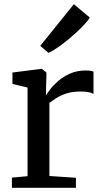

<svg xmlns="http://www.w3.org/2000/svg" viewBox="-20 -896 490 916"><path d="M36.8 0V-48.6L111.4 -55.5V-478.2L39.4 -495.6V-550L177.4 -567.6H179.6L201.3 -550.2V-531.9L198.9 -443.5H201.3Q205.8 -451.4 219.8 -470.1Q233.9 -488.8 257.6 -509.5Q281.2 -530.2 314.3 -545Q347.4 -559.7 389.5 -559.7Q403.9 -559.7 412.3 -558.1Q420.8 -556.6 426.1 -554.8V-447.7Q420.5 -452.1 405.3 -455.7Q390.1 -459.4 366.2 -459.4Q325.3 -459.4 296.8 -450Q268.2 -440.6 248.8 -428.1Q229.5 -415.5 215.7 -405.4V-56.3L342.2 -47.9V0ZM212.1 -644.1H210.8L172 -677.3L332.4 -876L408.3 -812.3Q397.8 -794.5 373.4 -769.5Q349 -744.6 318.8 -718.7Q288.5 -692.9 260 -672.7Q231.4 -652.6 212.1 -644.1Z"/></svg>

Font: Merriweather 7pt Light
Style: Regular
Weight: 300
Designer: Eben Sorkin
Foundry: Eben Sorkin
Version: Version 2.200;gftools[0.9.31]